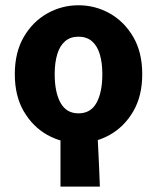

<svg xmlns="http://www.w3.org/2000/svg" viewBox="-20 -528 593 725"><path d="M276.5 12Q213.4 12 158.6 -18.6Q103.9 -49.3 69.9 -107.4Q35.9 -165.4 35.9 -247.9Q35.9 -330.5 69.9 -388.6Q103.9 -446.7 158.6 -477.4Q213.4 -508.1 276.5 -508.1Q339.6 -508.1 394.3 -477.4Q449.1 -446.7 483.1 -388.6Q517.1 -330.5 517.1 -247.9Q517.1 -165.4 483.1 -107.4Q449.1 -49.3 394.3 -18.6Q339.6 12 276.5 12ZM276.5 -100Q322.7 -100 344.6 -140Q366.4 -180 366.4 -247.9Q366.4 -291 356.9 -323Q347.3 -354.9 327.3 -372.2Q307.2 -389.5 276.5 -389.5Q245.7 -389.5 225.7 -372.2Q205.6 -354.9 196.1 -323Q186.5 -291 186.5 -247.9Q186.5 -180 208.5 -140Q230.4 -100 276.5 -100ZM208.4 176.7V-45.7L346.9 -41Q348.7 -12.4 350 14.9Q351.3 42.3 352.6 69Q353.8 95.8 355 122.3Q356.3 148.8 357.1 176.7Z"/></svg>

Font: SourceSans3VF
Style: Regular
Weight: 200
Designer: Paul D. Hunt
Foundry: Adobe
Version: Version 3.052;hotconv 1.1.0;makeotfexe 2.6.0